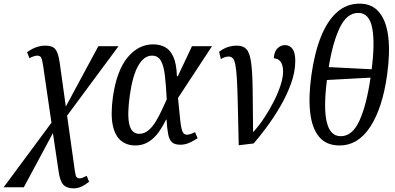

<svg xmlns="http://www.w3.org/2000/svg" viewBox="-84 -790 2174 1056"><path d="M-64 240 199 -115 153 -430Q148 -463 142 -473.5Q136 -484 121 -484Q111 -484 99 -479.5Q87 -475 78 -470L65 -503Q93 -523 117.5 -531Q142 -539 165 -539Q204 -539 220 -520Q236 -501 244 -448L278 -204L457 -536H568L285 -154L322 109Q328 158 332.5 174.5Q337 191 354 191Q362 191 373 186.5Q384 182 393 177L406 210Q381 229 361.5 237.5Q342 246 322 246Q282 246 263.5 225Q245 204 238 150L207 -58L47 240Z M660 10Q613 10 580.5 -17Q548 -44 536 -102.5Q524 -161 537 -257Q558 -402 617.5 -474Q677 -546 758 -546Q795 -546 823.5 -531Q852 -516 869.5 -477.5Q887 -439 889 -371H894L972 -536H1082L895 -251Q903 -166 908 -122.5Q913 -79 921 -64Q929 -49 944 -49Q954 -49 966 -53.5Q978 -58 989 -63L1003 -30Q987 -19 961.5 -6.5Q936 6 908 6Q877 6 862 -7.5Q847 -21 841 -51.5Q835 -82 832 -132H829Q811 -94 787.5 -61.5Q764 -29 732.5 -9.5Q701 10 660 10ZM682 -54Q709 -54 731.5 -72.5Q754 -91 772 -120.5Q790 -150 805 -182.5Q820 -215 833 -243Q829 -325 822.5 -378Q816 -431 800 -457.5Q784 -484 752 -484Q708 -484 676.5 -429Q645 -374 630 -266Q615 -160 627 -107Q639 -54 682 -54Z M1121 -505Q1165 -539 1219 -539Q1253 -539 1271 -520Q1289 -501 1296.5 -450.5Q1304 -400 1305.5 -306.5Q1307 -213 1308 -65H1310Q1341 -99 1370 -143Q1399 -187 1422.5 -233.5Q1446 -280 1459.5 -322.5Q1473 -365 1473 -396Q1473 -433 1459 -451Q1445 -469 1422 -469Q1424 -507 1442.5 -524.5Q1461 -542 1483 -542Q1509 -542 1524.5 -521.5Q1540 -501 1540 -455Q1540 -395 1516.5 -330Q1493 -265 1456.5 -203Q1420 -141 1381 -88.5Q1342 -36 1311 -1L1229 9Q1226 -124 1224 -212Q1222 -300 1219 -353.5Q1216 -407 1210.5 -434Q1205 -461 1196 -470Q1187 -479 1173 -479Q1153 -479 1131 -465Z M1783 10Q1711 10 1671.5 -37Q1632 -84 1622 -171Q1612 -258 1629 -379Q1646 -500 1681 -587.5Q1716 -675 1769 -722.5Q1822 -770 1894 -770Q1962 -770 2001.5 -722.5Q2041 -675 2051.5 -587Q2062 -499 2045 -378Q2020 -197 1953 -93.5Q1886 10 1783 10ZM1960 -409Q1979 -554 1963 -636.5Q1947 -719 1886 -719Q1824 -719 1785 -638Q1746 -557 1724 -421ZM1791 -41Q1854 -41 1893 -126.5Q1932 -212 1954 -363L1714 -350Q1702 -255 1704.5 -186Q1707 -117 1728 -79Q1749 -41 1791 -41Z"/></svg>

Font: Noto Serif Condensed
Style: Italic
Weight: 400
Width: 3
Italic angle: -12°
Designer: Monotype Design Team
Foundry: Monotype Imaging Inc.
Version: Version 2.014; ttfautohint (v1.8.4.7-5d5b)